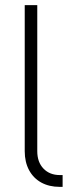

<svg xmlns="http://www.w3.org/2000/svg" viewBox="-20 -727 302 747"><path d="M212.9 -45.9H223.6V0H211.9Q171.4 0 140.6 -16.8Q109.9 -33.7 93 -65.2Q76.2 -96.7 76.2 -138.7V-707H125V-138.7Q125 -96.2 149.2 -71Q173.3 -45.9 212.9 -45.9Z"/></svg>

Font: Pretendard GOV ExtraLight
Style: Regular
Weight: 200
Designer: Base glyphs from Inter by Rasmus Andersson; Hangeul glyphs from Noto Sans CJK(Source Han Sans) by Jang Soo-young and Kan
Foundry: Kil Hyung-jin
Version: Version 1.309